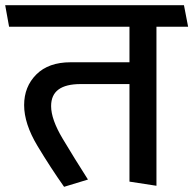

<svg xmlns="http://www.w3.org/2000/svg" viewBox="-31 -700 745 740"><path d="M468 0V-376H280Q223 -376 194.5 -355Q166 -334 166 -291Q166 -240 210.5 -165.5Q255 -91 308 -8L216 20Q165 -52 113.5 -137.5Q62 -223 62 -295Q62 -366 109 -413Q156 -460 241 -460H468V-597H4L-11 -680H678L694 -597H572V16Z"/></svg>

Font: Palanquin Medium
Style: Regular
Weight: 500
Designer: Pria Ravichandran
Version: Version 1.0.4